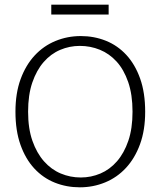

<svg xmlns="http://www.w3.org/2000/svg" viewBox="-20 -792 686 820"><path d="M325 -638Q382 -638 432 -618Q482 -598 519.5 -557.5Q557 -517 578.5 -456.5Q600 -396 600 -315Q600 -236 578 -176Q556 -116 518 -75Q480 -34 429 -13Q378 8 321 8Q264 8 214 -12Q164 -32 126.5 -72.5Q89 -113 67.5 -173.5Q46 -234 46 -315Q46 -394 68 -454Q90 -514 128 -555Q166 -596 217 -617Q268 -638 325 -638ZM100 -315Q100 -243 118.5 -190.5Q137 -138 168 -103Q199 -68 239.5 -51Q280 -34 325 -34Q369 -34 409 -51Q449 -68 479.5 -103Q510 -138 528 -190.5Q546 -243 546 -315Q546 -388 527.5 -441.5Q509 -495 478 -529Q447 -563 406.5 -579.5Q366 -596 321 -596Q277 -596 237 -579Q197 -562 166.5 -527Q136 -492 118 -439.5Q100 -387 100 -315ZM444 -772V-730H199V-772Z"/></svg>

Font: Mukta ExtraLight
Style: Regular
Weight: 275
Designer: Girish Dalvi and Yashodeep Gholap
Foundry: Ek Type
Version: Version 2.538;PS 1.002;hotconv 16.6.51;makeotf.lib2.5.65220;